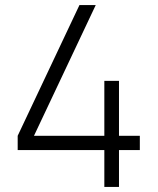

<svg xmlns="http://www.w3.org/2000/svg" viewBox="-20 -740 624 760"><path d="M451 0V-146H533.5V-202.5H451V-420H393V-202.5H114.5L359 -720H294.5L50 -202.5V-146H393V0Z"/></svg>

Font: Hauora Light
Style: Regular
Weight: 300
Designer: Wayne Shih
Foundry: WCYS
Version: Version 1.001;hotconv 1.0.109;makeotfexe 2.5.65596